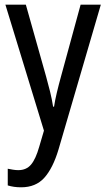

<svg xmlns="http://www.w3.org/2000/svg" viewBox="-20 -557 452 817"><path d="M3 -537H90L176 -232Q185 -200 193 -167.5Q201 -135 206 -103H210Q214 -130 222 -163.5Q230 -197 240 -233L323 -537H409L229 79Q205 159 168.5 199.5Q132 240 70 240Q54 240 40 238Q26 236 13 232V161Q23 163 35 165Q47 167 58 167Q92 167 112 143.5Q132 120 147 67L167 -1Z"/></svg>

Font: Noto Sans Gurmukhi Condensed
Style: Regular
Weight: 400
Width: 3
Designer: Jelle Bosma - Monotype Design Team
Foundry: Monotype Imaging Inc.
Version: Version 2.004; ttfautohint (v1.8.4.7-5d5b)